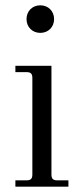

<svg xmlns="http://www.w3.org/2000/svg" viewBox="-20 -704 310 724"><path d="M80 -632C80 -602 102 -580 132 -580C162 -580 184 -602 184 -632C184 -662 162 -684 132 -684C102 -684 80 -662 80 -632ZM38 0H238V-24H196C180 -24 174 -30 174 -46V-456H38V-432H80C96 -432 102 -426 102 -410V-46C102 -30 96 -24 80 -24H38Z"/></svg>

Font: Old Standard
Style: Regular
Weight: 400
Designer: Alexey Kryukov <alexios@thessalonica.org.ru>
Version: Version 2.0